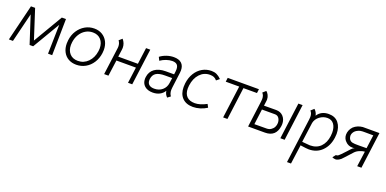

<svg xmlns="http://www.w3.org/2000/svg" viewBox="-11 -1367 4989 2479"><g transform="rotate(20 2483.5 -127.0)"><path d="M119 -499H176L306 -97L543 -499H600L592 0H535L544 -400L322 -24H273L151 -400L53 0H-3Z M717 -207Q717 -228 720 -252Q729 -327 767 -385.5Q805 -444 862.5 -477Q920 -510 988 -510Q1050 -510 1097 -482Q1144 -454 1170 -404.5Q1196 -355 1196 -290Q1196 -270 1193 -247Q1183 -172 1145.5 -113.5Q1108 -55 1050.5 -22.5Q993 10 925 10Q862 10 815 -17Q768 -44 742.5 -93.5Q717 -143 717 -207ZM1136 -253Q1139 -273 1139 -291Q1139 -366 1098 -411Q1057 -456 987 -456Q933 -456 888 -429Q843 -402 814 -354.5Q785 -307 777 -246Q774 -227 774 -208Q774 -133 815 -88.5Q856 -44 927 -44Q1008 -44 1065.5 -102Q1123 -160 1136 -253Z M1692 0H1634L1663 -219H1395L1365 0H1306L1356 -378Q1357 -384 1357 -397Q1357 -441 1332 -474L1374 -511Q1416 -462 1416 -400Q1416 -393 1414 -375L1400 -274H1670L1700 -500H1758Z M2134 -72Q2110 -32 2069 -11Q2028 10 1975 10Q1904 10 1863 -26Q1822 -62 1822 -124Q1822 -131 1824 -149Q1834 -224 1890.5 -265Q1947 -306 2042 -306H2156L2161 -344Q2163 -355 2163 -376Q2163 -419 2142 -439.5Q2121 -460 2077 -460Q2038 -460 1994.5 -445Q1951 -430 1916 -405L1893 -451Q1932 -481 1981 -497.5Q2030 -514 2079 -514Q2149 -514 2185.5 -480.5Q2222 -447 2222 -384Q2222 -363 2220 -351L2193 -142Q2190 -123 2190 -106Q2190 -55 2215 -24L2174 7Q2158 -9 2148.5 -26.5Q2139 -44 2134 -72ZM2139 -179 2149 -252H2052Q1970 -252 1930 -226.5Q1890 -201 1882 -144Q1881 -137 1881 -125Q1881 -85 1906 -64.5Q1931 -44 1977 -44Q2043 -44 2087 -82Q2131 -120 2139 -179Z M2327 -196Q2327 -221 2330 -246Q2340 -326 2377 -386.5Q2414 -447 2471 -480Q2528 -513 2597 -513Q2637 -513 2668.5 -498.5Q2700 -484 2733 -451L2691 -417Q2672 -440 2650 -449.5Q2628 -459 2595 -459Q2513 -459 2456.5 -398.5Q2400 -338 2387 -237Q2384 -216 2384 -196Q2384 -124 2422 -85.5Q2460 -47 2533 -47Q2603 -47 2693 -95L2716 -51Q2673 -23 2623 -8Q2573 7 2526 7Q2432 7 2379.5 -47Q2327 -101 2327 -196Z M3000 -445H2815L2822 -500H3251L3244 -445H3058L3000 0H2941Z M3334 -395Q3334 -446 3306 -474L3348 -512Q3366 -499 3380.5 -471Q3395 -443 3395 -411Q3395 -400 3394 -394L3385 -323L3552 -324Q3614 -324 3651 -283Q3688 -242 3688 -180Q3688 -171 3686 -153Q3666 0 3515 0H3284L3331 -359Q3334 -379 3334 -395ZM3793 -500H3851L3786 0H3727ZM3630 -173Q3630 -212 3611 -239.5Q3592 -267 3556 -267H3377L3350 -56L3517 -57Q3551 -57 3577 -74Q3603 -91 3616.5 -117.5Q3630 -144 3630 -173Z M4391 -300Q4391 -283 4387 -249Q4372 -133 4300.5 -61.5Q4229 10 4119 10Q4092 10 4004 -3L3968 260H3913L3994 -354Q3997 -374 3997 -390Q3997 -441 3969 -469L4011 -507Q4026 -495 4038.5 -474Q4051 -453 4055 -429Q4106 -508 4210 -508Q4298 -508 4344.5 -450Q4391 -392 4391 -300ZM4329 -250Q4332 -274 4332 -296Q4332 -367 4301 -410.5Q4270 -454 4211 -454Q4154 -454 4105.5 -418Q4057 -382 4045 -326L4008 -53Q4096 -44 4116 -44Q4208 -44 4262.5 -99.5Q4317 -155 4329 -250Z M4442 1 4477 -43Q4484 -38 4491 -42Q4505 -43 4537 -77Q4564 -104 4591 -134Q4629 -177 4647 -193Q4655 -199 4662 -201.5Q4669 -204 4676 -205Q4670 -205 4642.5 -204.5Q4615 -204 4589.5 -214.5Q4564 -225 4544 -247Q4527 -263 4517.5 -286Q4508 -309 4508 -334Q4508 -364 4520 -393.5Q4532 -423 4556 -448Q4606 -493 4678 -500H4907L4841 0H4783L4812 -210Q4786 -210 4745 -193.5Q4704 -177 4680 -150Q4674 -145 4629 -94Q4615 -79 4592 -53.5Q4569 -28 4560 -20Q4519 13 4490 13Q4478 13 4464 9.5Q4450 6 4442 1ZM4708 -259 4817 -260 4842 -445 4734 -446Q4692 -447 4669 -443Q4646 -439 4629 -429Q4599 -415 4582.5 -390.5Q4566 -366 4566 -339Q4566 -322 4576 -299Q4593 -271 4621 -264.5Q4649 -258 4708 -259Z"/></g></svg>

Font: Bellota Text
Style: Italic
Weight: 400
Italic angle: -7.5°
Designer: Kemie Guaida
Foundry: Kemie Guaida
Version: Version 4.001